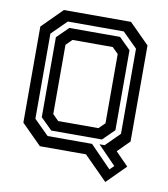

<svg xmlns="http://www.w3.org/2000/svg" viewBox="-89 -775 851 972"><g transform="rotate(10 336.0 -289.5)"><path d="M518 121 397.5 0H160.5L57.5 -103V-597L160.5 -700H505.5L608.5 -597V-103L548 -42.5L614 25ZM527.5 54.5 549 33.5 456 -62H482.5L554 -133V-570.5L478 -646H190L114 -570.5V-133L190 -57.5H418.5ZM229.5 -141.5H436.5L467.5 -172V-528L436.5 -558.5H229.5L199 -528V-172ZM203.5 -88 144.5 -146V-557.5L203.5 -615.5H464L523 -557.5V-146L464 -88Z"/></g></svg>

Font: Tourney Thin SemiBold
Style: Regular
Weight: 600
Version: Version 1.015